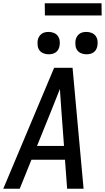

<svg xmlns="http://www.w3.org/2000/svg" viewBox="-20 -1147 640 1167"><path d="M0 0 309 -735H421L488 0H388L375 -176H171L100 0ZM205 -260H369L352 -490Q350 -519 348 -548Q346 -577 344 -606Q332 -577 321 -548Q310 -519 298 -490ZM505 -817Q489 -817 474 -823Q459 -829 450 -841Q441 -853 439 -869Q437 -885 439 -901Q441 -913 447 -923.5Q453 -934 462.5 -941Q472 -948 483 -950.5Q494 -953 506 -953Q522 -953 537 -947Q552 -941 561 -929Q570 -917 572.5 -901Q575 -885 572 -869Q570 -857 564.5 -846.5Q559 -836 549 -829Q539 -822 528 -819.5Q517 -817 505 -817ZM275 -817Q259 -817 244 -823Q229 -829 220 -841Q211 -853 209 -869Q207 -885 209 -901Q211 -913 217 -923.5Q223 -934 232.5 -941Q242 -948 253 -950.5Q264 -953 276 -953Q292 -953 307 -947Q322 -941 331 -929Q340 -917 342.5 -901Q345 -885 342 -869Q340 -857 334.5 -846.5Q329 -836 319 -829Q309 -822 298 -819.5Q287 -817 275 -817ZM253 -1053 252 -1127H597L598 -1053Z"/></svg>

Font: Iosevka Medium Extended
Style: Italic
Weight: 500
Width: 7
Italic angle: -9°
Monospace: yes
Designer: Belleve Invis
Foundry: Belleve Invis
Version: Version 32.5.0; ttfautohint (v1.8.4)